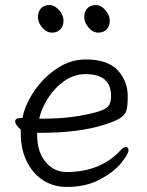

<svg xmlns="http://www.w3.org/2000/svg" viewBox="-20 -721 583 759"><path d="M313 -653Q313 -675 325 -688Q337 -701 359 -701Q379 -701 396.5 -681Q414 -661 414 -639Q414 -618 401.5 -605Q389 -592 369 -592Q347 -592 330 -612Q313 -632 313 -653ZM130 -653Q130 -675 142 -688Q154 -701 176 -701Q196 -701 213.5 -681Q231 -661 231 -639Q231 -618 218.5 -605Q206 -592 186 -592Q164 -592 147 -612Q130 -632 130 -653ZM244 -41Q375 -41 455 -125Q467 -140 478 -140Q482 -140 485 -136.5Q488 -133 488 -128Q488 -112 458.5 -76Q429 -40 374 -11Q319 18 244 18Q192 18 151 -8Q110 -34 86 -82.5Q62 -131 62 -195V-209Q53 -216 46.5 -225Q40 -234 40 -241Q40 -254 59 -254L69 -255Q78 -305 114 -359Q150 -413 204 -449.5Q258 -486 319 -486Q405 -486 445 -443.5Q485 -401 485 -340Q485 -302 479.5 -284Q474 -266 454 -253.5Q434 -241 389 -227Q291 -196 140 -196H127V-186Q127 -121 160 -81Q193 -41 244 -41ZM362 -278Q397 -288 408 -301Q419 -314 419 -341Q419 -385 394 -406.5Q369 -428 318 -428Q272 -428 233 -400Q194 -372 168.5 -331Q143 -290 135 -252H155Q267 -252 362 -278Z"/></svg>

Font: Iansui
Style: Regular
Weight: 400
Designer: But Ko / Fontworks Inc.
Foundry: zi-hi.com / Fontworks Inc.
Version: Version 1.002